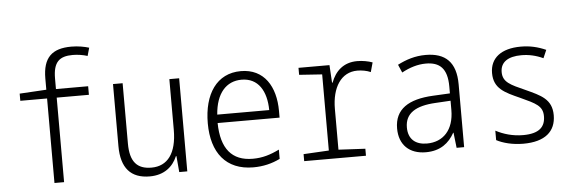

<svg xmlns="http://www.w3.org/2000/svg" viewBox="-49 -924 3279 1093"><g transform="rotate(-5 1590.0 -377.5)"><path d="M223 0H278V-483H462V-532H278V-592C278 -686 313 -717 390 -717C418 -717 449 -712 474 -704L487 -750C461 -758 425 -765 386 -765C276 -765 223 -717 223 -597V-533L70 -524V-483H223Z M767 10C850 10 900 -33 925 -92H928L936 0H982V-532H926V-242C926 -108 873 -39 781 -39C700 -39 659 -82 659 -187V-532H604V-177C604 -52 659 10 767 10Z M1359 10C1415 10 1465 -2 1512 -25V-78C1461 -53 1416 -39 1360 -39C1241 -39 1180 -112 1178 -259H1532V-297C1532 -437 1468 -542 1335 -542C1197 -542 1122 -429 1122 -262C1122 -94 1203 10 1359 10ZM1477 -307H1180C1189 -428 1247 -493 1335 -493C1430 -493 1476 -416 1477 -307Z M1650 0H2003V-40L1850 -48V-281C1850 -403 1903 -487 1996 -487C2021 -487 2050 -482 2072 -472L2087 -526C2063 -535 2030 -541 2000 -541C1921 -541 1874 -495 1850 -431H1847L1841 -532H1664V-492L1795 -483V-48L1650 -40Z M2345 10C2429 10 2478 -31 2509 -87H2511L2521 0H2564V-359C2564 -486 2504 -542 2391 -542C2330 -542 2279 -525 2230 -500L2250 -454C2296 -479 2342 -493 2388 -493C2466 -493 2510 -456 2510 -351V-312L2413 -307C2272 -300 2193 -249 2193 -139C2193 -45 2251 10 2345 10ZM2355 -39C2291 -39 2249 -72 2249 -140C2249 -221 2310 -259 2424 -265L2510 -270V-217C2510 -104 2449 -39 2355 -39Z M2902 10C3026 10 3088 -44 3088 -137C3088 -229 3025 -255 2940 -294C2857 -331 2814 -349 2814 -407C2814 -464 2858 -493 2934 -493C2976 -493 3017 -484 3058 -465L3078 -511C3033 -531 2988 -542 2935 -542C2823 -542 2759 -492 2759 -406C2759 -317 2821 -290 2906 -252C2993 -212 3032 -195 3032 -136C3032 -76 2998 -39 2905 -39C2845 -39 2793 -55 2749 -78V-24C2785 -5 2839 10 2902 10Z"/></g></svg>

Font: Noto Sans Mono Condensed Light
Style: Regular
Weight: 300
Width: 3
Designer: Monotype Design Team
Foundry: Monotype Imaging Inc.
Version: Version 2.014